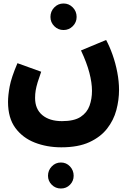

<svg xmlns="http://www.w3.org/2000/svg" viewBox="-20 -613 754 1100"><path d="M26 -29Q26 -67 35.5 -118Q45 -169 80 -251L216 -202Q203 -166 195.5 -141Q188 -116 184.5 -95.5Q181 -75 181 -52Q181 12 222.5 46.5Q264 81 335 81Q405 81 442 56.5Q479 32 493 -7.5Q507 -47 507 -92Q507 -139 492 -196.5Q477 -254 444 -324L588 -384Q608 -347 625 -299Q642 -251 652 -198.5Q662 -146 662 -98Q662 -40 646.5 18Q631 76 593.5 124Q556 172 492 201.5Q428 231 331 231Q249 231 179.5 204Q110 177 68 120Q26 63 26 -29ZM344 -441Q313 -441 291 -463Q269 -485 269 -516Q269 -548 291 -570.5Q313 -593 344 -593Q375 -593 397 -570.5Q419 -548 419 -516Q419 -485 397 -463Q375 -441 344 -441ZM329 467Q298 467 276.5 445.5Q255 424 255 394Q255 363 276.5 340.5Q298 318 329 318Q360 318 381 340.5Q402 363 402 394Q402 424 381 445.5Q360 467 329 467Z"/></svg>

Font: Noto Sans Arabic SemCond ExtBd
Style: Regular
Weight: 800
Width: 4
Designer: Monotype Design Team, Nadine Chahine, Nizar Qandah and Khaled Hosny
Foundry: Monotype Imaging Inc.
Version: Version 2.012; ttfautohint (v1.8.4.7-5d5b)